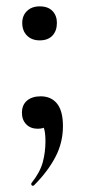

<svg xmlns="http://www.w3.org/2000/svg" viewBox="-20 -397 269 604"><path d="M108 -94Q141 -94 159.5 -71Q178 -48 178 0Q178 52 154 97.5Q130 143 87 186Q83 189 80 186Q77 183 79 179Q106 145 114.5 113.5Q123 82 123 47Q123 17 117 3Q111 -11 100 -20L138 -27Q139 -10 128 -1Q117 8 99 8Q76 8 62.5 -6Q49 -20 49 -42Q49 -67 65 -80.5Q81 -94 108 -94ZM105 -270Q80 -270 65 -285Q50 -300 50 -325Q50 -348 65 -362.5Q80 -377 105 -377Q131 -377 145 -362.5Q159 -348 159 -325Q159 -300 145 -285Q131 -270 105 -270Z"/></svg>

Font: Cormorant Infant Light SemiBold
Style: Regular
Weight: 600
Version: Version 4.001